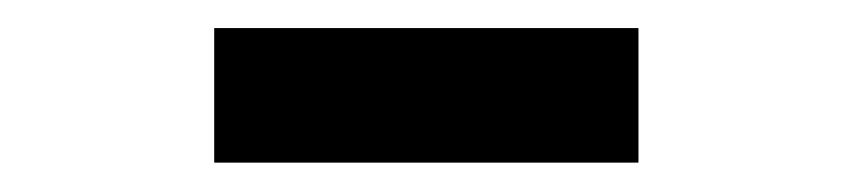

<svg xmlns="http://www.w3.org/2000/svg" viewBox="-20 -705 595 134"><path d="M129.5 -591.5V-685.4H425.6V-591.5Z"/></svg>

Font: Source Sans 3
Style: Regular
Weight: 200
Designer: Paul D. Hunt
Foundry: Adobe
Version: Version 3.046;hotconv 1.0.118;makeotfexe 2.5.65603